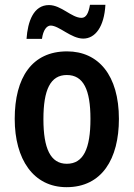

<svg xmlns="http://www.w3.org/2000/svg" viewBox="-20 -766 554 796"><path d="M417 -746H353C347 -711 337 -692 318 -692C277 -692 234 -745 183 -745C119 -745 95 -677 90 -605H154C159 -642 174 -660 190 -660C225 -660 275 -606 325 -606C375 -606 412 -655 417 -746ZM473 -273C473 -454 388 -553 258 -553C113 -553 41 -445 41 -273C41 -106 118 10 256 10C403 10 473 -108 473 -273ZM160 -272C160 -394 189 -455 257 -455C326 -455 355 -394 355 -273C355 -150 326 -87 257 -87C189 -87 160 -151 160 -272Z"/></svg>

Font: Noto Sans Thai Cond SemBd
Style: Regular
Weight: 600
Width: 3
Designer: Monotype Design Team
Foundry: Monotype Imaging Inc.
Version: Version 2.002